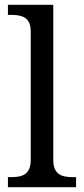

<svg xmlns="http://www.w3.org/2000/svg" viewBox="-20 -780 350 800"><path d="M13 0H297V-42H284C239 -42 202 -51 202 -114V-760H13V-718H26C70 -718 108 -709 108 -650V-114C108 -51 71 -42 26 -42H13Z"/></svg>

Font: Noto Serif
Style: Regular
Weight: 400
Designer: Monotype Design Team
Foundry: Monotype Imaging Inc.
Version: Version 2.015